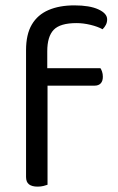

<svg xmlns="http://www.w3.org/2000/svg" viewBox="-20 -690 439 715"><path d="M142 -371V-436H354Q357 -432 360 -423.5Q363 -415 363 -404Q363 -388 355 -379.5Q347 -371 332 -371ZM156 -499V-382H77V-503Q77 -562 98.5 -598.5Q120 -635 160.5 -652.5Q201 -670 257 -670Q314 -670 346.5 -655Q379 -640 379 -618Q379 -607 374.5 -598Q370 -589 362 -581Q344 -591 317 -597.5Q290 -604 265 -604Q204 -604 180 -579Q156 -554 156 -499ZM77 -426H157V-2Q152 0 142 2.5Q132 5 120 5Q99 5 88 -3.5Q77 -12 77 -31Z"/></svg>

Font: Baloo Paaji 2
Style: Regular
Weight: 400
Designer: Shuchita Grover, Noopur Datye and Ek Type
Foundry: Ek Type
Version: Version 1.700